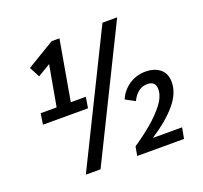

<svg xmlns="http://www.w3.org/2000/svg" viewBox="-123 -852 1051 994"><g transform="rotate(-20 402.5 -355.0)"><path d="M76 -379H164L204 -603L134 -561L104 -618L257 -710H300L242 -379H325L315 -319H67ZM187 0 537 -710H618L268 0ZM479 -50Q530 -84 578.5 -124.5Q627 -165 659 -207Q691 -249 691 -288Q691 -332 645 -332Q618 -332 596.5 -315.5Q575 -299 561 -269L509 -297Q527 -341 567.5 -368.5Q608 -396 659 -396Q708 -396 738.5 -371Q769 -346 769 -299Q769 -238 719 -178.5Q669 -119 578 -60H739L728 0H470Z"/></g></svg>

Font: Livvic Medium
Style: Italic
Weight: 500
Italic angle: -10°
Designer: Jacques Le Bailly, Baron von Fonthausen
Version: Version 1.001; ttfautohint (v1.8.2)